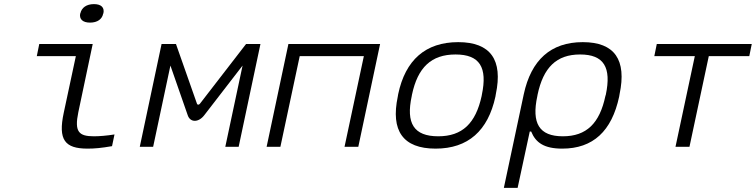

<svg xmlns="http://www.w3.org/2000/svg" viewBox="-20 -714 3677 934"><path d="M437 -51C364 -51 341 -72 361 -168L431 -500H171L159 -441H349L290 -165C262 -34 295 9 406 9C441 9 473 6 525 -3L537 -60C500 -54 463 -51 437 -51ZM370 -648C365 -621 382 -604 418 -604C454 -604 477 -621 482 -648L483 -649C489 -677 473 -694 437 -694C401 -694 377 -677 371 -649Z M766 -500 660 0H725L809 -395L893 -154C905 -117 946 -117 974 -154L1160 -395L1076 0H1141L1247 -500H1177L953 -210C948 -203 940 -203 938 -210L836 -500Z M1277 0H1344L1438 -441H1750L1656 0H1723L1829 -500H1383Z M1917 -256 1915 -244C1880 -78 1940 9 2099 9C2257 9 2354 -78 2390 -244L2392 -256C2427 -422 2367 -509 2209 -509C2050 -509 1952 -422 1917 -256ZM1983 -247 1984 -253C2012 -386 2078 -449 2196 -449C2314 -449 2352 -386 2324 -253L2323 -247C2294 -114 2229 -51 2112 -51C1993 -51 1954 -114 1983 -247Z M2992 -244 2994 -256C3029 -422 2971 -509 2815 -509C2659 -509 2564 -422 2528 -256L2431 200H2498L2557 -74H2564C2586 -20 2627 9 2715 9C2865 9 2956 -76 2992 -244ZM2594 -247 2595 -253C2623 -386 2687 -449 2802 -449C2918 -449 2955 -386 2927 -253L2925 -247C2897 -114 2833 -51 2718 -51C2603 -51 2565 -114 2594 -247Z M3266 0H3334L3428 -441H3625L3637 -500H3175L3163 -441H3360Z"/></svg>

Font: LT Wave Mono Light
Style: Italic
Weight: 300
Designer: Daniel Lyons
Version: Version 2.5 (Glyphs App)